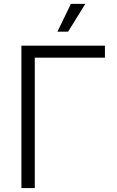

<svg xmlns="http://www.w3.org/2000/svg" viewBox="-20 -961 600 981"><path d="M516.1 -727.5V-666.5H157.7V0H89.4V-727.5ZM273.4 -799.3 342.3 -941.4H416L328.1 -799.3Z"/></svg>

Font: Inter 20pt Light
Style: Regular
Weight: 300
Version: Version 4.001;git-66647c0bb